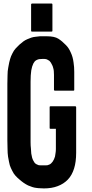

<svg xmlns="http://www.w3.org/2000/svg" viewBox="-20 -1054 520 1082"><path d="M409.2 -449.2Q409.2 -363.3 409.2 -193.4Q409.2 -141.6 397.5 -104.5Q385.7 -66.4 362.3 -42Q338.9 -17.6 304.7 -4.9Q271.5 7.8 227.5 7.8Q216.8 7.8 206.1 6.8Q196.3 6.8 184.6 4.9Q173.8 3.9 162.1 0Q149.4 -3.9 138.7 -8.8Q131.8 -11.7 126 -15.6Q119.1 -19.5 112.3 -24.4Q106.4 -28.3 100.6 -33.2Q94.7 -38.1 88.9 -43Q78.1 -51.8 67.4 -63.5Q56.6 -75.2 48.8 -91.8Q40 -108.4 35.2 -123Q31.2 -137.7 25.4 -170.9Q22.5 -191.4 22.5 -213.9Q21.5 -236.3 21.5 -262.7Q21.5 -264.6 21.5 -266.6Q21.5 -267.6 21.5 -267.6Q21.5 -267.6 21.5 -267.6Q21.5 -370.1 21.5 -575.2Q21.5 -576.2 21.5 -576.2Q21.5 -576.2 21.5 -576.2Q21.5 -578.1 21.5 -582Q21.5 -608.4 22.5 -630.9Q22.5 -653.3 26.4 -672.9Q32.2 -707 37.1 -721.7Q41 -736.3 49.8 -752.9Q57.6 -769.5 69.3 -782.2Q80.1 -793.9 89.8 -802.7Q100.6 -812.5 111.3 -820.3Q122.1 -828.1 133.8 -833Q144.5 -837.9 156.2 -841.8Q168 -845.7 179.7 -846.7Q191.4 -848.6 205.1 -849.6Q218.8 -849.6 227.5 -849.6Q228.5 -849.6 230.5 -849.6Q234.4 -849.6 238.3 -849.6Q243.2 -849.6 243.2 -849.6Q287.1 -849.6 308.6 -835.9Q330.1 -822.3 351.6 -799.8Q368.2 -783.2 378.9 -757.8Q390.6 -733.4 394.5 -702.1Q396.5 -689.5 397.5 -675.8Q398.4 -662.1 398.4 -648.4Q398.4 -614.3 398.4 -547.9Q398.4 -545.9 397.5 -543.9Q395.5 -543 393.6 -543Q359.4 -543 290 -543Q287.1 -543 286.1 -543.9Q284.2 -545.9 284.2 -547.9Q284.2 -576.2 284.2 -631.8Q284.2 -643.6 283.2 -654.3Q282.2 -664.1 279.3 -672.9Q277.3 -681.6 273.4 -688.5Q270.5 -695.3 266.6 -701.2Q262.7 -706.1 258.8 -710.9Q253.9 -714.8 249 -716.8Q244.1 -719.7 240.2 -720.7Q236.3 -721.7 231.4 -721.7Q230.5 -721.7 223.6 -721.7Q217.8 -721.7 216.8 -721.7Q208 -721.7 200.2 -720.7Q192.4 -718.8 186.5 -715.8Q180.7 -712.9 175.8 -708Q171.9 -703.1 168 -696.3Q164.1 -688.5 161.1 -678.7Q158.2 -668.9 156.2 -657.2Q154.3 -644.5 153.3 -628.9Q152.3 -612.3 152.3 -593.8Q152.3 -480.5 152.3 -252Q152.3 -232.4 154.3 -216.8Q155.3 -201.2 156.2 -188.5Q158.2 -174.8 161.1 -165Q164.1 -155.3 168 -148.4Q171.9 -141.6 175.8 -135.7Q180.7 -130.9 186.5 -127.9Q191.4 -125 198.2 -123Q204.1 -122.1 211.9 -122.1Q212.9 -122.1 224.6 -122.1Q236.3 -122.1 237.3 -122.1Q243.2 -122.1 248 -123Q252.9 -125 258.8 -127Q263.7 -128.9 268.6 -133.8Q272.5 -137.7 276.4 -142.6Q280.3 -149.4 284.2 -156.2Q287.1 -163.1 290 -171.9Q292 -180.7 293 -191.4Q294.9 -202.1 294.9 -213.9Q294.9 -252 294.9 -328.1Q284.2 -328.1 264.6 -328.1Q262.7 -328.1 260.7 -329.1Q259.8 -331.1 259.8 -333Q259.8 -372.1 259.8 -450.2Q259.8 -452.1 260.7 -454.1Q262.7 -455.1 264.6 -455.1Q311.5 -455.1 404.3 -455.1Q406.2 -455.1 408.2 -453.1Q409.2 -451.2 409.2 -449.2ZM155.3 -880.9Q155.3 -930.7 155.3 -1029.3Q155.3 -1031.2 157.2 -1032.2Q158.2 -1034.2 160.2 -1034.2Q197.3 -1034.2 270.5 -1034.2Q272.5 -1034.2 274.4 -1032.2Q275.4 -1031.2 275.4 -1029.3Q275.4 -998 275.4 -935.5Q275.4 -918 275.4 -880.9Q275.4 -878.9 274.4 -877Q272.5 -876 270.5 -876Q234.4 -876 160.2 -876Q158.2 -876 156.2 -877Q155.3 -877.9 155.3 -879.9Q155.3 -880.9 155.3 -880.9Z"/></svg>

Font: Typeface
Style: Regular
Weight: 400
Version: Version 1.0